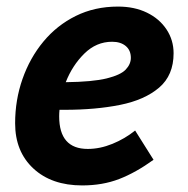

<svg xmlns="http://www.w3.org/2000/svg" viewBox="-20 -553 572 584"><path d="M26 -178Q26 -249 48.5 -313Q71 -377 112 -426.5Q153 -476 210.5 -504.5Q268 -533 339 -533Q389 -533 427 -514.5Q465 -496 486.5 -463.5Q508 -431 508 -391Q508 -324 464 -286.5Q420 -249 345.5 -234Q271 -219 177 -219Q170 -219 161 -219Q160 -209 160 -199Q160 -100 247 -100Q284 -100 322 -115.5Q360 -131 391 -156L447 -67Q393 -28 342.5 -8.5Q292 11 230 11Q137 11 81.5 -40.5Q26 -92 26 -178ZM321 -426Q273 -426 236.5 -390Q200 -354 180 -303Q262 -304 304.5 -314.5Q347 -325 362.5 -341.5Q378 -358 378 -377Q378 -400 362.5 -413Q347 -426 321 -426Z"/></svg>

Font: Radio Canada SemiBold
Style: Italic
Weight: 600
Italic angle: -12°
Designer: Charles Daoud, Etienne Aubert Bonn, Alexandre Saumier Demers, Jacques Le Bailly
Foundry: Radio-Canada
Version: Version 2.104; ttfautohint (v1.8.4.7-5d5b);gftools[0.9.28.de